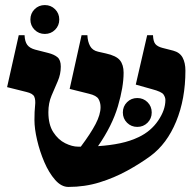

<svg xmlns="http://www.w3.org/2000/svg" viewBox="-20 -724 775 758"><path d="M250 14Q222 14 197.5 -14Q173 -42 155 -84Q137 -126 126.5 -171Q116 -216 116 -250Q116 -285 118.5 -307Q121 -329 115.5 -342Q110 -355 84 -361L8 -380L54 -585H77Q78 -560 87.5 -547Q97 -534 119 -528L170 -515Q194 -509 207 -498Q220 -487 220 -461Q220 -431 208 -403.5Q196 -376 183.5 -346.5Q171 -317 171 -281Q171 -232 190.5 -202Q210 -172 237.5 -158.5Q265 -145 288 -145Q294 -145 299 -145Q338 -197 357.5 -234.5Q377 -272 377 -301Q377 -319 369 -333Q361 -347 331 -354L255 -373L302 -585H325Q326 -560 335.5 -542.5Q345 -525 367 -520L398 -513Q439 -504 453.5 -486Q468 -468 468 -437Q468 -381 445.5 -304.5Q423 -228 367 -147Q414 -150 454.5 -158.5Q495 -167 528 -183Q576 -206 604.5 -248Q633 -290 633 -329Q633 -340 625.5 -351Q618 -362 580 -372L516 -390L561 -585H584Q585 -560 593.5 -550Q602 -540 621 -535L664 -524Q690 -517 701 -496.5Q712 -476 712 -445Q712 -333 675.5 -244.5Q639 -156 574 -108Q533 -78 482 -50Q431 -22 373 -4Q315 14 250 14ZM522 -223Q498 -223 481.5 -239.5Q465 -256 465 -280Q465 -304 481.5 -320.5Q498 -337 522 -337Q546 -337 562.5 -320.5Q579 -304 579 -280Q579 -256 562.5 -239.5Q546 -223 522 -223ZM157 -590Q133 -590 116.5 -606.5Q100 -623 100 -647Q100 -671 116.5 -687.5Q133 -704 157 -704Q181 -704 197.5 -687.5Q214 -671 214 -647Q214 -623 197.5 -606.5Q181 -590 157 -590Z"/></svg>

Font: Bona Nova SC
Style: Bold
Weight: 700
Designer: Mateusz Machalski
Foundry: Capitalics
Version: Version 4.001; ttfautohint (v1.8.4.7-5d5b)